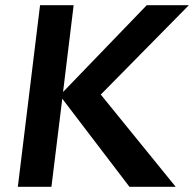

<svg xmlns="http://www.w3.org/2000/svg" viewBox="-20 -723 751 743"><path d="M660 0 370 -357 711 -703H548L224 -367L265 -703H135L49 0H179L221 -341L481 0Z"/></svg>

Font: Bluebird
Style: Obl
Weight: 400
Designer: Jasper
Foundry: Cannot Into Space Fonts
Version: Version 0.98